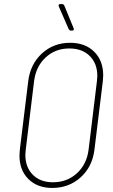

<svg xmlns="http://www.w3.org/2000/svg" viewBox="-20 -919 558 947"><path d="M76 -152Q76 -162 78 -182L119 -517Q129 -602 186.5 -655Q244 -708 326 -708Q400 -708 444.5 -664Q489 -620 489 -547Q489 -537 487 -517L446 -182Q436 -97 378 -44.5Q320 8 238 8Q164 8 120 -36Q76 -80 76 -152ZM417 -181 458 -518Q460 -536 460 -544Q460 -606 422.5 -643Q385 -680 322 -680Q253 -680 205 -635.5Q157 -591 148 -518L107 -181Q105 -163 105 -155Q105 -94 142 -57Q179 -20 241 -20Q311 -20 359.5 -64.5Q408 -109 417 -181ZM344 -775Q344 -768 336 -768H330Q323 -768 319 -775L270 -887Q269 -889 269 -892Q269 -899 278 -899H286Q293 -899 297 -892L343 -780Q344 -778 344 -775Z"/></svg>

Font: Barlow Semi Condensed Thin
Style: Italic
Weight: 250
Width: 4
Italic angle: -7°
Designer: Jeremy Tribby
Foundry: Tribby Type
Version: Version 1.408